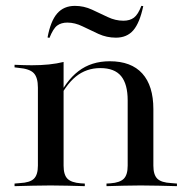

<svg xmlns="http://www.w3.org/2000/svg" viewBox="-20 -637 655 657"><path d="M153.2 -2.4Q121 -2.4 92.3 -1.6Q63.7 -0.8 29.8 0V-8.9L48.4 -10.5Q82.3 -12.1 96 -25.4Q109.7 -38.7 109.7 -70.2V-207.3H197.6V-70.2Q197.6 -38.7 210.9 -25.4Q224.2 -12.1 256.5 -9.7L270.2 -8.9V0Q237.9 -0.8 210.9 -1.6Q183.9 -2.4 153.2 -2.4ZM109.7 -207.3V-337.1Q109.7 -371.8 95.6 -386.7Q81.5 -401.6 43.5 -404.8L29.8 -406.5V-415.3Q50 -414.5 62.5 -414.1Q75 -413.7 88.7 -413.7Q120.2 -413.7 147.6 -416.5Q175 -419.4 197.6 -425V-415.3V-207.3ZM416.9 -207.3V-293.5Q416.9 -349.2 394.4 -376.6Q371.8 -404 323.4 -404Q275 -404 239.1 -374.6Q203.2 -345.2 174.2 -283.1L172.6 -289.5Q204 -359.7 248.4 -393.5Q292.7 -427.4 355.6 -427.4Q429 -427.4 466.9 -385.5Q504.8 -343.5 504.8 -263.7V-207.3ZM461.3 -2.4Q430.6 -2.4 403.6 -1.6Q376.6 -0.8 344.4 0V-8.9L358.1 -9.7Q390.3 -12.1 403.6 -25.4Q416.9 -38.7 416.9 -70.2V-207.3H504.8V-70.2Q504.8 -38.7 518.5 -25.4Q532.3 -12.1 566.1 -10.5L585.5 -8.9V0Q550.8 -0.8 522.2 -1.6Q493.5 -2.4 461.3 -2.4ZM376.6 -508.1Q345.2 -508.1 316.9 -521Q288.7 -533.9 262.5 -546.8Q236.3 -559.7 210.5 -559.7Q189.5 -559.7 175.8 -549.6Q162.1 -539.5 149.2 -507.3L142.7 -508.9Q153.2 -565.3 175.8 -591.1Q198.4 -616.9 236.3 -616.9Q266.9 -616.9 294.8 -604Q322.6 -591.1 348.8 -578.6Q375 -566.1 402.4 -566.1Q424.2 -566.1 438.3 -576.6Q452.4 -587.1 463.7 -616.9L470.2 -616.1Q458.1 -558.9 436.3 -533.5Q414.5 -508.1 376.6 -508.1Z"/></svg>

Font: Playfair 144pt SemiExpanded Medium
Style: Regular
Weight: 500
Width: 6
Designer: Claus Eggers Sørensen
Foundry: Claus Eggers Sørensen
Version: Version 2.203